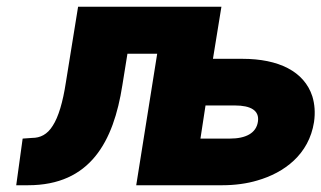

<svg xmlns="http://www.w3.org/2000/svg" viewBox="-20 -548 951 568"><path d="M47 -138 28 0H63C247 0 316 -129 342 -296L357 -389H445L383 0H638C675 0 711 -5 741 -14C821 -37 894 -91 909 -187C913 -215 911 -240 904 -263C880 -337 804 -374 697 -374H610L635 -528H211L175 -305C166 -246 153 -202 136 -176C120 -150 99 -140 75 -140ZM573 -138 588 -236H675C722 -236 748 -221 743 -188C738 -154 707 -138 660 -138Z"/></svg>

Font: Asimov Pro
Style: UltObl
Weight: 900
Designer: Google
Version: Version 2.000980; 2014